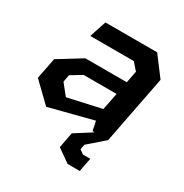

<svg xmlns="http://www.w3.org/2000/svg" viewBox="-171 -661 963 1007"><g transform="rotate(30 310.0 -157.0)"><path d="M405.5 0H418.5L317 64.5L299 158.5L378.5 214.5H452L468 131.5H423.5L398.5 113.5L404.5 83L500 0L580 -411.5L492.5 -527.5H179L146 -426.5H409.5L447 -383.5L433 -312H182L42.5 -226L17.5 -99L131 11L394 -56.5ZM144 -148.5 152 -192 217.5 -232H417.5L397 -129L195.5 -84Z"/></g></svg>

Font: Monaspace Krypton SemiBold
Style: Italic
Weight: 600
Italic angle: -11°
Designer: Riley Cran & the Lettermatic Team
Foundry: Lettermatic
Version: Version 1.101 (Monaspace Krypton)